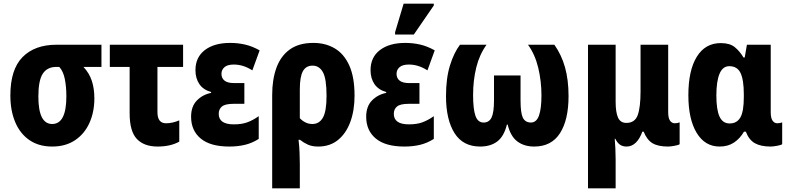

<svg xmlns="http://www.w3.org/2000/svg" viewBox="-20 -796 4344 1056"><path d="M267 10Q194 10 142.5 -25Q91 -60 64 -123.5Q37 -187 37 -271Q37 -414 104 -482Q171 -550 291 -550H538V-428H439Q471 -394 485 -351.5Q499 -309 499 -255Q499 -180 472 -120Q445 -60 393 -25Q341 10 267 10ZM267 -114Q345 -114 345 -266Q345 -319 336.5 -361.5Q328 -404 306 -428H290Q240 -428 215.5 -391Q191 -354 191 -265Q191 -114 267 -114Z M847 10Q772 10 732.5 -32Q693 -74 693 -173V-428H584V-550H987V-428H846V-179Q846 -118 893 -118Q911 -118 929 -122Q947 -126 966 -134V-17Q943 -4 913 3Q883 10 847 10Z M1241 10Q1137 10 1084 -34Q1031 -78 1031 -154Q1031 -211 1063 -243.5Q1095 -276 1141 -285V-290Q1098 -302 1076.5 -333.5Q1055 -365 1055 -410Q1055 -481 1106.5 -520.5Q1158 -560 1246 -560Q1288 -560 1327.5 -551Q1367 -542 1408 -519L1368 -409Q1341 -426 1316 -433.5Q1291 -441 1266 -441Q1231 -441 1214.5 -426.5Q1198 -412 1198 -390Q1198 -366 1215 -352.5Q1232 -339 1268 -339H1324V-225H1265Q1219 -225 1201 -210.5Q1183 -196 1183 -170Q1183 -112 1266 -112Q1309 -112 1339.5 -123Q1370 -134 1403 -157V-32Q1367 -9 1327.5 0.5Q1288 10 1241 10Z M1477 240V-274Q1477 -359 1500.5 -423.5Q1524 -488 1574 -524Q1624 -560 1704 -560Q1770 -560 1821 -530Q1872 -500 1901 -436Q1930 -372 1930 -270Q1930 -189 1907 -126Q1884 -63 1839.5 -26.5Q1795 10 1730 10Q1697 10 1673.5 -0.5Q1650 -11 1630 -27H1622Q1626 6 1627.5 41.5Q1629 77 1629 105V240ZM1698 -114Q1736 -114 1756 -149Q1776 -184 1776 -269Q1776 -363 1756 -399Q1736 -435 1699 -435Q1663 -435 1646 -404.5Q1629 -374 1629 -304V-146Q1643 -131 1660.5 -122.5Q1678 -114 1698 -114Z M2204 10Q2100 10 2047 -34Q1994 -78 1994 -154Q1994 -211 2026 -243.5Q2058 -276 2104 -285V-290Q2061 -302 2039.5 -333.5Q2018 -365 2018 -410Q2018 -481 2069.5 -520.5Q2121 -560 2209 -560Q2251 -560 2290.5 -551Q2330 -542 2371 -519L2331 -409Q2304 -426 2279 -433.5Q2254 -441 2229 -441Q2194 -441 2177.5 -426.5Q2161 -412 2161 -390Q2161 -366 2178 -352.5Q2195 -339 2231 -339H2287V-225H2228Q2182 -225 2164 -210.5Q2146 -196 2146 -170Q2146 -112 2229 -112Q2272 -112 2302.5 -123Q2333 -134 2366 -157V-32Q2330 -9 2290.5 0.5Q2251 10 2204 10ZM2153 -606V-619L2200 -776H2366V-766L2256 -606Z M2621 10Q2526 10 2479.5 -64.5Q2433 -139 2433 -267Q2433 -366 2455 -436.5Q2477 -507 2510 -550H2656Q2617 -496 2599.5 -425Q2582 -354 2582 -274Q2582 -196 2595 -159Q2608 -122 2640 -122Q2670 -122 2683.5 -149.5Q2697 -177 2697 -244V-381H2843V-244Q2843 -175 2855.5 -149Q2868 -123 2899 -122Q2931 -122 2944.5 -160.5Q2958 -199 2958 -271Q2958 -349 2940.5 -422.5Q2923 -496 2884 -550H3029Q3068 -495 3087.5 -426Q3107 -357 3107 -267Q3107 -137 3060 -63.5Q3013 10 2918 10Q2863 10 2825.5 -18Q2788 -46 2772 -111H2768Q2752 -46 2715 -18Q2678 10 2621 10Z M3214 240V-550H3366V-236Q3366 -179 3379 -149.5Q3392 -120 3425 -120Q3472 -120 3487.5 -163Q3503 -206 3503 -293V-550H3655V-179Q3655 -147 3665 -132.5Q3675 -118 3691 -118Q3706 -118 3718 -123V-3Q3712 2 3689.5 6Q3667 10 3654 10Q3599 10 3568.5 -8.5Q3538 -27 3520 -72H3513Q3499 -33 3477 -11.5Q3455 10 3426 10Q3404 10 3389.5 -0.5Q3375 -11 3364 -33H3361Q3363 -11 3364.5 20Q3366 51 3366 80V240Z M3938 10Q3857 10 3811.5 -65.5Q3766 -141 3766 -272Q3766 -409 3812.5 -484Q3859 -559 3944 -559Q3994 -559 4021.5 -536.5Q4049 -514 4069 -480H4076L4088 -550H4219V-179Q4219 -147 4229 -132.5Q4239 -118 4255 -118Q4270 -118 4282 -123V-3Q4276 2 4253.5 6Q4231 10 4219 10Q4164 10 4131.5 -8.5Q4099 -27 4082 -72H4072Q4050 -34 4017 -12Q3984 10 3938 10ZM3993 -117Q4033 -117 4052 -150Q4071 -183 4071 -262V-277Q4071 -357 4053 -394.5Q4035 -432 3991 -432Q3955 -432 3937.5 -390.5Q3920 -349 3920 -271Q3920 -192 3937.5 -154.5Q3955 -117 3993 -117Z"/></svg>

Font: Noto Sans Condensed ExtraBold
Style: Regular
Weight: 800
Width: 3
Designer: Monotype Design Team
Foundry: Monotype Imaging Inc.
Version: Version 2.013; ttfautohint (v1.8.4.7-5d5b)